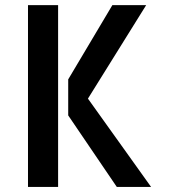

<svg xmlns="http://www.w3.org/2000/svg" viewBox="-20 -740 692 760"><path d="M90.8 0V-719.7H210V0ZM328.1 -349.6 578.1 0H442.4L250 -283.2V-425.8L424.8 -719.7H558.6Z"/></svg>

Font: Allerta Stencil
Style: Regular
Weight: 400
Designer: Matt McInerney
Foundry: Matt McInerney
Version: Version 1.02